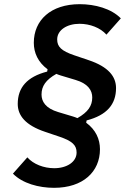

<svg xmlns="http://www.w3.org/2000/svg" viewBox="-20 -730 640 920"><path d="M459 -15C459 -63 439 -108 393 -142L395 -153C492 -178 536 -230 536 -308C536 -363 500 -410 404 -442L336 -465C274 -486 254 -506 254 -541C254 -586 301 -616 361 -616C411 -616 461 -597 490 -564L559 -642C513 -689 435 -710 362 -710C223 -710 142 -633 142 -525C142 -477 162 -432 208 -398L206 -387C109 -362 65 -310 65 -232C65 -177 101 -130 197 -98L265 -75C327 -54 347 -34 347 1C347 46 300 76 240 76C190 76 140 57 111 24L42 102C88 149 166 170 239 170C378 170 459 93 459 -15ZM422 -263C422 -223 402 -193 351 -164C344 -167 336 -170 329 -172L259 -193C198 -211 179 -244 179 -277C179 -317 199 -347 250 -376C257 -373 265 -370 272 -368L342 -347C403 -329 422 -296 422 -263Z"/></svg>

Font: IBM Plex Mono SmBld
Style: Italic
Weight: 600
Italic angle: -9.5°
Monospace: yes
Designer: Mike Abbink, Paul van der Laan, Pieter van Rosmalen
Foundry: Bold Monday
Version: Version 2.004